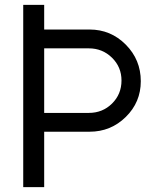

<svg xmlns="http://www.w3.org/2000/svg" viewBox="-20 -767 627 787"><path d="M347.2 -646Q434.1 -646 495.6 -584Q557.1 -522 557.1 -434.1Q557.1 -348.1 495.6 -287.6Q434.1 -227.1 347.2 -227.1H161.1V0H75.2V-747.1H161.1V-646ZM344.2 -304.2Q400.4 -304.2 439.2 -342.5Q478 -380.9 478 -437Q478 -492.2 439 -530.5Q399.9 -568.8 344.2 -568.8H161.1V-304.2Z"/></svg>

Font: Oakes Grotesk
Style: Regular
Weight: 400
Designer: Samuel Oakes
Foundry: Samuel Oakes
Version: Version 1.0 | wf-rip DC20170320